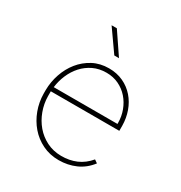

<svg xmlns="http://www.w3.org/2000/svg" viewBox="-175 -867 949 1004"><g transform="rotate(30 300.0 -365.0)"><path d="M321.3 9.8Q267.1 9.8 222.9 -12Q178.7 -33.7 147.2 -70.3Q115.7 -106.9 98.1 -154.3Q80.6 -201.7 80.1 -252.9V-274.4Q80.6 -323.7 96.7 -371.1Q112.8 -418.5 142.6 -455.6Q172.4 -492.7 214.8 -515.4Q257.3 -538.1 311 -538.1Q358.9 -538.1 397.5 -520Q436 -502 463.1 -470.9Q490.2 -439.9 504.9 -398.9Q519.5 -357.9 520 -312.5V-281.7H106.4V-274.4V-252.9Q106.9 -207.5 122.6 -164.8Q138.2 -122.1 166.3 -89.1Q194.3 -56.2 233.6 -36.4Q272.9 -16.6 321.3 -16.1Q370.6 -15.6 411.9 -33.2Q453.1 -50.8 484.9 -88.9L503.9 -75.7Q470.2 -31.7 423.1 -11Q376 9.8 321.3 9.8ZM311 -511.7Q267.1 -511.7 231.9 -494.9Q196.8 -478 171.1 -449.7Q145.5 -421.4 129.6 -384.5Q113.8 -347.7 108.9 -308.1H493.7V-314.5Q493.7 -353.5 480.2 -389.2Q466.8 -424.8 442.9 -452.1Q418.9 -479.5 385.3 -495.6Q351.6 -511.7 311 -511.7ZM328.6 -609.9H300.3L209 -739.7H240.7Z"/></g></svg>

Font: Roboto Mono Thin
Style: Regular
Weight: 250
Designer: Google
Version: Version 2.000985; 2015; ttfautohint (v1.3)